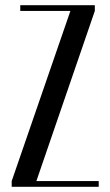

<svg xmlns="http://www.w3.org/2000/svg" viewBox="-20 -719 425 739"><path d="M58 -677V-699H345V-677L120 -22H360V0H25V-22L251 -677Z"/></svg>

Font: Moniqa SemBd Heading
Style: Regular
Weight: 600
Designer: Rajesh Rajput
Foundry: Rajesh Rajput
Version: Version 1.000